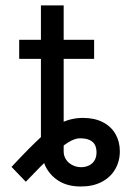

<svg xmlns="http://www.w3.org/2000/svg" viewBox="-20 -677 495 708"><path d="M214.8 -657.2V-118.2Q214.8 -102.5 223.1 -89.4Q231.4 -76.2 246.6 -68.4Q261.7 -60.5 279.3 -60.5Q294.9 -60.5 308.1 -66.9Q321.3 -73.2 328.6 -85.4Q335.9 -97.7 335.9 -115.2Q335.9 -129.9 330.6 -141.6Q325.2 -153.3 311.5 -160.2Q297.9 -167 274.4 -167Q255.9 -167 231.4 -151.9Q207 -136.7 169.9 -102.1Q132.8 -67.4 75.2 -6.8L22.5 -61.5Q90.8 -134.8 129.9 -170.4Q168.9 -206.1 206.1 -224.1Q243.2 -242.2 286.1 -242.2Q329.1 -242.2 359.9 -226.1Q390.6 -210 406.2 -182.1Q421.9 -154.3 421.9 -119.1Q421.9 -82 404.3 -52.2Q386.7 -22.5 354.5 -5.9Q322.3 10.7 278.3 10.7Q228.5 10.7 195.3 -10.7Q162.1 -32.2 146.5 -66.4Q130.9 -100.6 130.9 -139.6V-657.2ZM327.1 -460H50.8V-530.3H327.1Z"/></svg>

Font: Pretendard GOV Variable
Style: Regular
Weight: 400
Designer: Base glyphs from Inter by Rasmus Andersson; Hangul glyphs from Noto Sans CJK(Source Han Sans) by Jang Soo-young and Kang
Foundry: Kil Hyung-jin
Version: Version 1.307;Glyphs 3.2 (3192)